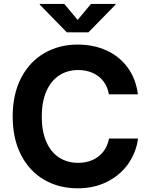

<svg xmlns="http://www.w3.org/2000/svg" viewBox="-20 -969 780 998"><path d="M45.9 -363.3Q45.9 -479.2 89.7 -563.8Q133.6 -648.4 210.3 -692.8Q287 -737.3 383.6 -737.3Q466.6 -737.3 533.9 -706.6Q601.1 -676 643.7 -617.7Q686.3 -559.3 696.9 -478.8H546.1Q539.5 -517.9 517.6 -546.4Q495.7 -574.9 462 -589.9Q428.3 -605 386.8 -605Q329.6 -605 286.9 -576.5Q244.2 -548.1 220.6 -493.7Q197.1 -439.3 197.1 -363.3Q197.1 -286.1 220.8 -232Q244.4 -177.9 287.1 -150.2Q329.9 -122.6 386.3 -122.6Q427.8 -122.6 461.5 -137.6Q495.1 -152.7 517.3 -181.2Q539.5 -209.7 546.6 -248.8H697.4Q688.7 -179.7 648.6 -120.6Q608.5 -61.5 540.3 -25.9Q472.1 9.8 383.6 9.8Q286.2 9.8 209.6 -34.6Q133.1 -78.9 89.5 -163.4Q45.9 -247.9 45.9 -363.3ZM383.6 -865.6 453 -948.7H580.7V-945.1L439.6 -800.8H327.4L186.6 -945.1V-948.7H313.9Z"/></svg>

Font: Raveo Variable
Style: Regular
Weight: 400
Designer: Jakub Foglar, Rasmus Andersson (Inter)
Foundry: Jakubfoglar.com
Version: Version 1.000;Glyphs 3.2.3 (3260)